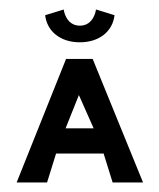

<svg xmlns="http://www.w3.org/2000/svg" viewBox="-20 -384 335 404"><path d="M182 -364C182 -364 178 -330 148 -330C118 -330 114 -364 114 -364L75 -352C79 -318 107 -295 148 -295C189 -295 217 -318 221 -352ZM175 -260H119L15 0H79L98 -61H198L217 0H281ZM177 -114H118L146 -184Z"/></svg>

Font: Hussar Tani
Style: Dwa
Weight: 700
Foundry: Cannot Into Space Fonts
Version: Version 0.92